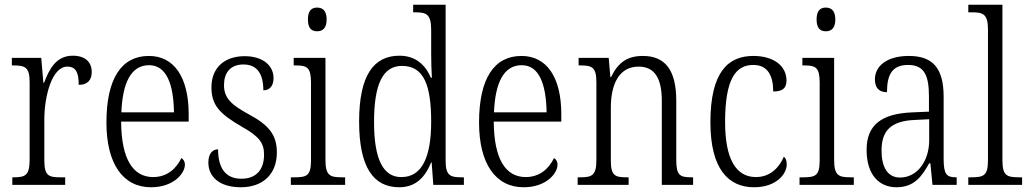

<svg xmlns="http://www.w3.org/2000/svg" viewBox="-20 -780 4342 810"><path d="M32 0H255V-32H235C186 -32 167 -38 167 -103V-275C167 -374 199 -499 264 -499C302 -499 312 -471 312 -422C351 -422 367 -444 367 -476C367 -517 341 -545 287 -545C217 -545 188 -489 166 -431H163L154 -536H30V-504H35C86 -504 105 -497 105 -433V-106C105 -39 86 -32 37 -32H32Z M617 10C713 10 760 -49 760 -85C760 -100 753 -109 745 -113C725 -71 687 -33 626 -33C542 -33 492 -107 491 -267H776V-298C776 -455 714 -544 608 -544C494 -544 429 -451 429 -263C429 -89 499 10 617 10ZM714 -306H492C497 -431 533 -505 609 -505C683 -505 712 -424 714 -306Z M996 10C1089 10 1148 -45 1148 -137C1148 -209 1116 -252 1029 -298C956 -338 925 -366 925 -421C925 -471 950 -508 1007 -508C1062 -508 1091 -472 1091 -399C1119 -399 1134 -419 1134 -451C1134 -501 1092 -543 1012 -543C927 -543 872 -494 872 -412C872 -335 908 -299 1001 -245C1075 -204 1094 -175 1094 -128C1094 -64 1061 -26 998 -26C928 -26 900 -76 900 -150C879 -150 859 -135 859 -94C859 -36 904 10 996 10Z M1318 -648C1340 -648 1358 -660 1358 -698C1358 -736 1340 -748 1318 -748C1295 -748 1279 -736 1279 -698C1279 -660 1295 -648 1318 -648ZM1207 0H1436V-32H1422C1371 -32 1353 -40 1353 -106V-536H1219V-504H1227C1275 -504 1292 -496 1292 -431V-103C1292 -39 1274 -32 1223 -32H1207Z M1664 10C1733 10 1773 -31 1799 -95H1801L1808 0H1937V-32H1927C1879 -32 1860 -40 1860 -101V-760H1723V-728H1732C1778 -728 1799 -721 1799 -654V-555C1799 -521 1800 -484 1802 -452H1798C1774 -507 1733 -545 1665 -545C1557 -545 1495 -463 1495 -267C1495 -72 1557 10 1664 10ZM1674 -33C1597 -32 1558 -107 1558 -265C1558 -425 1595 -502 1676 -502C1769 -502 1799 -419 1799 -266C1799 -119 1761 -33 1674 -33Z M2189 10C2285 10 2332 -49 2332 -85C2332 -100 2325 -109 2317 -113C2297 -71 2259 -33 2198 -33C2114 -33 2064 -107 2063 -267H2348V-298C2348 -455 2286 -544 2180 -544C2066 -544 2001 -451 2001 -263C2001 -89 2071 10 2189 10ZM2286 -306H2064C2069 -431 2105 -505 2181 -505C2255 -505 2284 -424 2286 -306Z M2417 0H2632V-32H2625C2575 -32 2557 -38 2557 -102V-326C2557 -427 2593 -499 2674 -499C2746 -499 2772 -443 2772 -355V0H2904V-32H2898C2849 -32 2833 -39 2833 -105V-355C2833 -486 2785 -544 2692 -544C2629 -544 2589 -519 2558 -455H2555L2548 -536H2421V-504H2429C2477 -504 2496 -497 2496 -433V-105C2496 -39 2477 -32 2427 -32H2417Z M3161 10C3255 10 3299 -46 3299 -86C3299 -103 3295 -112 3287 -119C3268 -75 3231 -33 3169 -33C3085 -33 3039 -109 3039 -265C3039 -451 3086 -506 3158 -506C3220 -506 3242 -459 3242 -394C3279 -394 3298 -406 3298 -440C3298 -503 3243 -544 3158 -544C3053 -544 2977 -478 2977 -264C2977 -66 3054 10 3161 10Z M3464 -648C3486 -648 3504 -660 3504 -698C3504 -736 3486 -748 3464 -748C3441 -748 3425 -736 3425 -698C3425 -660 3441 -648 3464 -648ZM3353 0H3582V-32H3568C3517 -32 3499 -40 3499 -106V-536H3365V-504H3373C3421 -504 3438 -496 3438 -431V-103C3438 -39 3420 -32 3369 -32H3353Z M3762 10C3837 10 3869 -36 3900 -91H3905L3914 0H4016V-32H4013C3973 -32 3961 -45 3961 -110V-372C3961 -495 3913 -544 3814 -544C3724 -544 3671 -503 3671 -445C3671 -409 3689 -391 3722 -391C3722 -464 3743 -506 3811 -506C3882 -506 3899 -458 3899 -372V-309L3830 -306C3699 -301 3636 -253 3636 -148C3636 -41 3690 10 3762 10ZM3777 -31C3723 -31 3699 -77 3699 -145C3699 -225 3735 -270 3840 -274L3900 -277V-188C3900 -101 3850 -31 3777 -31Z M4065 0H4292V-32H4281C4226 -32 4209 -39 4209 -105V-760H4065V-728H4080C4126 -728 4148 -722 4148 -656V-105C4148 -39 4131 -32 4076 -32H4065Z"/></svg>

Font: Noto Serif Georgian Condensed Light
Style: Regular
Weight: 300
Width: 3
Designer: Monotype Design Team, Akaki Razmadze
Foundry: Google LLC
Version: Version 2.003